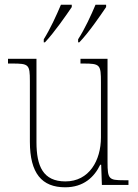

<svg xmlns="http://www.w3.org/2000/svg" viewBox="-20 -786 586 816"><path d="M312 -619V-606H317C357 -647 408 -722 431 -756V-766H386C367 -721 341 -664 312 -619ZM166 -619V-606H171C210 -647 262 -722 285 -756V-766H239C220 -721 194 -664 166 -619ZM257 10C336 10 381 -34 406 -86H410L413 0H526V-20H505C443 -20 437 -25 437 -97V-536H322V-516H334C406 -516 409 -511 409 -436V-202C409 -104 359 -15 258 -15C163 -15 135 -80 135 -182V-536H14V-516H32C102 -516 107 -512 107 -442V-184C107 -49 158 10 257 10Z"/></svg>

Font: Noto Serif Devanagari SemiCondensed Thin
Style: Regular
Weight: 100
Width: 4
Designer: Universal Thirst, Indian Type Foundry and the Monotype Design Team
Foundry: Monotype Imaging Inc.
Version: Version 2.004